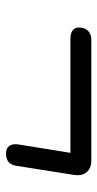

<svg xmlns="http://www.w3.org/2000/svg" viewBox="138 -601 324 640"><g transform="rotate(90 300.0 -281.0)"><path d="M461.7 -182 489.5 -353.7H108.8Q90.9 -353.7 81.3 -361.2Q71.7 -368.6 71.7 -382.2Q71.7 -401.4 82.6 -412.4Q93.5 -423.4 113.3 -423.4H514.9Q540.7 -423.4 553.9 -407.8Q567 -392.3 563.1 -366.1L532.6 -173.1Q527.7 -139.1 491.7 -139.1Q473.6 -139.1 466 -150.5Q458.4 -161.9 461.7 -182Z"/></g></svg>

Font: SN Pro Thin
Style: Italic
Weight: 200
Italic angle: -9°
Designer: Tobias Whetton
Foundry: Supernotes
Version: Version 1.003;Glyphs 3.3 (3324)